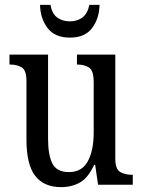

<svg xmlns="http://www.w3.org/2000/svg" viewBox="-20 -761 588 791"><path d="M232 10Q161 10 125 -36.5Q89 -83 89 -186V-427Q89 -471 70 -483Q51 -495 23 -495H19V-536H178V-189Q178 -122 196 -87Q214 -52 264 -52Q318 -52 342 -97Q366 -142 366 -215V-422Q366 -470 347 -482.5Q328 -495 300 -495H297V-536H455V-109Q455 -64 475 -52.5Q495 -41 523 -41H527V0H384L372 -82H368Q343 -28 309 -9Q275 10 232 10ZM268 -606Q206 -606 176 -645.5Q146 -685 145 -741H188Q194 -705 215.5 -689Q237 -673 268 -673Q298 -673 319.5 -689Q341 -705 348 -741H390Q389 -685 359.5 -645.5Q330 -606 268 -606Z"/></svg>

Font: Noto Serif Thai Condensed
Style: Regular
Weight: 400
Width: 3
Designer: Monotype Design Team
Foundry: Monotype Imaging Inc.
Version: Version 2.002; ttfautohint (v1.8.4.7-5d5b)